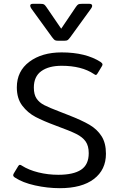

<svg xmlns="http://www.w3.org/2000/svg" viewBox="-20 -969 621 1004"><path d="M252 -775 144 -924Q138 -933 138 -939Q138 -949 151 -949H191Q205 -949 210 -946Q215 -943 222 -933L300 -819L377 -933Q384 -943 389 -946Q394 -949 408 -949H448Q462 -949 462 -938Q462 -932 456 -924L348 -775Q339 -763 334 -759.5Q329 -756 317 -756H283Q271 -756 266 -759.5Q261 -763 252 -775ZM59 -40Q49 -46 49 -53Q49 -56 52 -62L75 -100Q79 -107 84 -107Q89 -107 94 -103Q130 -80 180.5 -67.5Q231 -55 285 -55Q364 -55 404 -81.5Q444 -108 444 -168Q444 -206 428 -229Q412 -252 379 -268.5Q346 -285 272 -312Q207 -336 166 -357.5Q125 -379 96.5 -416.5Q68 -454 68 -512Q68 -597 133.5 -646Q199 -695 302 -695Q428 -695 506 -645Q516 -638 516 -632Q516 -628 513 -623L490 -585Q485 -577 481 -577Q478 -577 471 -582Q407 -625 302 -625Q235 -625 196 -597Q157 -569 157 -511Q157 -475 171 -454Q185 -433 211 -419.5Q237 -406 295 -384L336 -368Q408 -340 448 -316.5Q488 -293 511 -257Q534 -221 534 -165Q534 -81 471 -33Q408 15 293 15Q228 15 163 0.5Q98 -14 59 -40Z"/></svg>

Font: Mitr Light
Style: Regular
Weight: 300
Designer: Thanarat Vachiruckul
Foundry: Cadson Demak
Version: Version 1.002